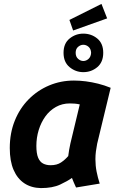

<svg xmlns="http://www.w3.org/2000/svg" viewBox="-20 -950 600 982"><path d="M189 12Q140 11 104.5 -12.5Q69 -36 49.5 -81Q30 -126 30 -193Q30 -269 55.5 -332.5Q81 -396 126.5 -442Q172 -488 231.5 -513Q291 -538 358 -538Q388 -538 419 -534Q450 -530 482 -522Q514 -514 546 -501L477 -215Q473 -195 470.5 -175.5Q468 -156 468 -136Q468 -103 474 -72.5Q480 -42 490 -11L369 9Q365 1 357.5 -16.5Q350 -34 348 -40Q326 -24 287.5 -6Q249 12 189 12ZM239 -105Q271 -105 292 -119Q313 -133 329 -152Q331 -169 333.5 -183Q336 -197 340 -216L388 -416Q375 -419 362 -420Q349 -421 337 -421Q298 -421 266 -403Q234 -385 212 -354.5Q190 -324 178 -285Q166 -246 166 -204Q166 -165 175 -143.5Q184 -122 200.5 -113.5Q217 -105 239 -105ZM406 -581Q367 -581 336 -606.5Q305 -632 305 -680Q305 -728 336 -753Q367 -778 406 -778Q447 -778 477.5 -753Q508 -728 508 -680Q508 -632 477.5 -606.5Q447 -581 406 -581ZM406 -638Q421 -638 433 -649Q445 -660 446 -680Q445 -700 433 -710.5Q421 -721 406 -721Q392 -721 379.5 -710.5Q367 -700 367 -680Q367 -660 379.5 -649Q392 -638 406 -638ZM354 -794 335 -848 499 -930 528 -856Z"/></svg>

Font: Ubuntu Sans Mono
Style: Bold Italic
Weight: 700
Italic angle: -13.5°
Monospace: yes
Designer: Dalton Maag Ltd
Foundry: Dalton Maag Ltd
Version: Version 1.006